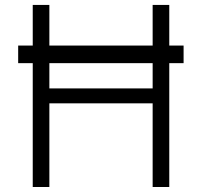

<svg xmlns="http://www.w3.org/2000/svg" viewBox="-20 -747 806 767"><path d="M713.4 -565V-494.7H656.2V0H589.8V-334.2H177.2V0H110.8V-494.7H52.6V-565H110.8V-727.3H177.2V-565H589.8V-727.3H656.2V-565ZM589.8 -494.7H177.2V-393.8H589.8Z"/></svg>

Font: Inter UI Light
Style: Regular
Weight: 300
Designer: Rasmus Andersson
Foundry: rsms
Version: 3.2;8d6f07862